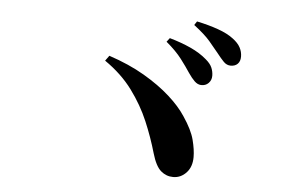

<svg xmlns="http://www.w3.org/2000/svg" viewBox="-45 -787 1090 706"><g transform="rotate(5 500.0 -434.0)"><path d="M642.1 -531.6Q628.3 -552.8 607.3 -580.5Q586.2 -608.2 549.8 -638.7L560.7 -652.9Q603.8 -640.7 639.1 -624.6Q674.4 -608.4 698.9 -587Q716 -572.7 722.1 -558.2Q728.2 -543.7 728.2 -528.4Q728.2 -512.3 717.4 -501.3Q706.7 -490.3 689.4 -491.1Q676.9 -491.8 665.8 -502.4Q654.7 -513.1 642.1 -531.6ZM740.3 -613.4Q725.9 -631.2 706.4 -654.3Q686.9 -677.4 645.8 -708.9L655 -722.8Q699.6 -713.4 734.2 -701Q768.9 -688.7 790.5 -672.2Q810.5 -657.4 818.9 -641.5Q827.4 -625.7 827.4 -607.7Q827.4 -590.6 817.9 -581.1Q808.5 -571.6 792.2 -571.6Q777.6 -571.6 766.3 -583Q755.1 -594.4 740.3 -613.4ZM344.8 -568.9Q419.3 -544.2 475.9 -511.1Q532.5 -478 572.6 -442Q612.7 -406 635.2 -371.5Q667.5 -323.6 676.6 -287.7Q685.8 -251.8 685.8 -224.7Q685.8 -188.4 665.5 -166.8Q645.2 -145.2 617.1 -145.2Q591.6 -145.2 571.8 -162.1Q551.9 -179.1 538.3 -225.9Q522 -283 497.5 -340.9Q473 -398.7 433.2 -452.6Q393.4 -506.5 330.8 -549.7Z"/></g></svg>

Font: Noto Serif JP
Style: Regular
Weight: 200
Designer: Ryoko NISHIZUKA 西塚涼子 (kana & ideographs); Frank Grießhammer (Latin, Greek & Cyrillic); Wenlong ZHANG 张文龙 (bopomofo); San
Foundry: Adobe
Version: Version 2.001;hotconv 1.1.0;makeotfexe 2.6.0